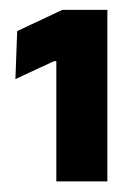

<svg xmlns="http://www.w3.org/2000/svg" viewBox="-20 -722 263 380"><path d="M192.5 -363H91.5V-601H87L10.5 -565.5L14 -660.5L103.5 -702.5H192.5Z"/></svg>

Font: Anek Kannada
Style: Bold
Weight: 700
Version: Version 1.003